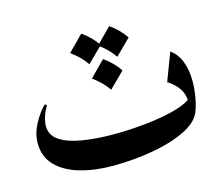

<svg xmlns="http://www.w3.org/2000/svg" viewBox="-73 -536 733 636"><g transform="rotate(-15 294.0 -218.0)"><path d="M82 -244.1Q60.5 -206.1 60.5 -176.3Q60.5 -145 88.6 -126.7Q116.7 -108.4 164.8 -100.6Q212.9 -92.8 272 -92.8Q317.4 -92.8 370.8 -97.7Q424.3 -102.5 470.7 -113.5Q517.1 -124.5 541.5 -142.6L537.1 -134.3Q537.1 -160.2 523.4 -179.7Q509.8 -199.2 486.3 -213.9L522.5 -309.6Q546.4 -292 557.4 -262.7Q568.4 -233.4 568.4 -195.8Q568.4 -170.9 563.7 -142.8Q559.1 -114.7 550.8 -94.2Q538.1 -61.5 491.7 -38.8Q445.3 -16.1 379.2 -4.4Q313 7.3 240.7 7.3Q178.7 7.3 128.7 -7.3Q78.6 -22 49.1 -52.2Q19.5 -82.5 19.5 -129.4Q19.5 -162.1 37.4 -195.3Q55.2 -228.5 75.2 -247.6ZM300.8 -342.8Q333 -320.3 353.5 -290L300.8 -237.8Q290.5 -252.9 277.3 -265.9Q264.2 -278.8 248.5 -290ZM252.9 -442.9Q285.2 -420.4 305.7 -390.1L252.9 -337.9Q242.7 -353 229.5 -366Q216.3 -378.9 200.7 -390.1ZM348.6 -442.9Q380.9 -420.4 401.4 -390.1L348.6 -337.9Q338.4 -353 325.2 -366Q312 -378.9 296.4 -390.1Z"/></g></svg>

Font: Lateef Medium
Style: Regular
Weight: 500
Designer: SIL International
Foundry: SIL International
Version: Version 4.200